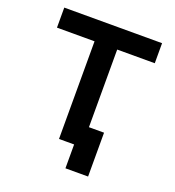

<svg xmlns="http://www.w3.org/2000/svg" viewBox="-153 -843 1009 1108"><g transform="rotate(20 351.5 -288.5)"><path d="M330.8 -122.8V0H374.8V146.5H513.9V-122.8ZM282 0H421.1V-599.6H651.9V-722.7H51.3V-599.6H282Z"/></g></svg>

Font: Giphurs
Style: Regular
Weight: 400
Version: Version 2.010